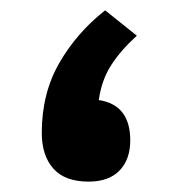

<svg xmlns="http://www.w3.org/2000/svg" viewBox="-20 -350 338 370"><path d="M243.7 -281.2Q213.9 -254.4 194.8 -225.3Q175.8 -196.3 170.4 -157.2Q231 -147.9 231 -79.6Q231 -42.5 210.2 -21.2Q189.5 0 150.9 0Q105 0 82.8 -25.1Q60.5 -50.3 60.5 -94.2Q60.5 -169.9 94.2 -228.5Q127.9 -287.1 182.6 -330.1Z"/></svg>

Font: Vazirmatn RD FD
Style: Bold
Weight: 700
Designer: Saber Rastikerdar
Foundry: Saber Rastikerdar
Version: Version 33.003